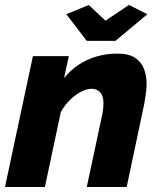

<svg xmlns="http://www.w3.org/2000/svg" viewBox="-30 -750 641 770"><path d="M102 -525H246L227 -437Q252 -468 285 -490Q318 -512 357.5 -523.5Q397 -535 440 -535Q487 -535 512 -518Q537 -501 547.5 -473.5Q558 -446 558 -414Q558 -394 555 -374.5Q552 -355 549 -336L478 0H318L381 -295Q383 -307 384 -316.5Q385 -326 385 -335Q385 -366 371.5 -380Q358 -394 337 -394Q318 -394 295 -382Q272 -370 250.5 -349Q229 -328 214 -301L150 0H-10ZM236 -693 326 -730 393 -667 487 -730 561 -693 433 -586H318Z"/></svg>

Font: Raleway Thin ExtraBold
Style: Italic
Weight: 800
Italic angle: -12°
Version: Version 4.026